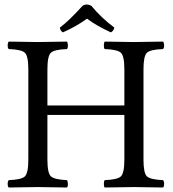

<svg xmlns="http://www.w3.org/2000/svg" viewBox="-20 -832 770 854"><path d="M618.2 -122.1Q618.2 -62 633.5 -47.6Q648.9 -33.2 705.1 -30.8Q710 -25.9 710 -13.9Q710 -2 705.1 2Q605 0 576.2 0Q543.9 0 445.8 2Q441.9 -2 441.9 -13.9Q441.9 -25.9 445.8 -30.8Q502 -32.7 517.6 -47.4Q533.2 -62 533.2 -122.1V-320.8H190.9V-122.1Q190.9 -62 206.5 -47.6Q222.2 -33.2 277.8 -30.8Q281.7 -25.9 282 -13.9Q282.2 -2 277.8 2Q177.7 0 148.9 0Q116.7 0 19 2Q14.2 -2 14.2 -13.9Q14.2 -25.9 19 -30.8Q75.2 -32.7 90.6 -47.4Q106 -62 106 -122.1V-522.9Q106 -583 90.6 -597.4Q75.2 -611.8 19 -613.8Q14.2 -617.7 14.2 -629.9Q14.2 -642.1 19 -647Q119.1 -645 147.9 -645Q180.2 -645 277.8 -647Q281.7 -642.1 282 -630.1Q282.2 -618.2 277.8 -613.8Q221.7 -611.8 206.3 -597.4Q190.9 -583 190.9 -522.9V-362.8H533.2V-522.9Q533.2 -583 517.6 -597.4Q502 -611.8 445.8 -613.8Q441.9 -617.7 441.9 -629.9Q441.9 -642.1 445.8 -647Q545.9 -645 575.2 -645Q607.4 -645 705.1 -647Q710 -642.1 710 -630.1Q710 -618.2 705.1 -613.8Q648.9 -611.8 633.5 -597.4Q618.2 -583 618.2 -522.9ZM386.2 -806.2Q430.2 -752.9 488.8 -709Q483.9 -692.9 473.1 -688Q408.2 -717.8 367.2 -749Q320.3 -714.8 259.8 -688Q248.5 -694.8 246.1 -709Q287.1 -739.7 347.2 -806.2Q365.2 -817.4 386.2 -806.2Z"/></svg>

Font: Linux Libertine Capitals
Style: Small Caps
Weight: 400
Designer: Philipp H. Poll
Foundry: Philipp H. Poll
Version: Version 5.1.3